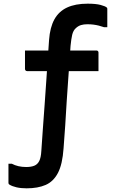

<svg xmlns="http://www.w3.org/2000/svg" viewBox="-20 -775 640 1045"><path d="M116 -500H505Q509 -500 511 -498.5Q513 -497 514.5 -495Q516 -493 516 -489Q516 -478 516 -458.5Q516 -439 516 -419Q516 -399 516 -388H127Q124 -388 121.5 -389.5Q119 -391 117.5 -393.5Q116 -396 116 -399Q116 -410 116 -430Q116 -450 116 -469.5Q116 -489 116 -500ZM123 134Q149 134 166.5 127Q184 120 193.5 101.5Q203 83 205 46Q209 -12 213.5 -76.5Q218 -141 223 -207Q228 -273 232 -336Q236 -399 240 -455.5Q244 -512 247 -557Q252 -626 276 -669.5Q300 -713 345 -734Q390 -755 457 -755Q502 -755 528 -748Q554 -741 561 -734Q563 -733 563.5 -730.5Q564 -728 564 -726Q564 -720 564 -706.5Q564 -693 564 -677.5Q564 -662 564 -648Q564 -634 564 -627H546Q532 -632 518 -635.5Q504 -639 489 -641Q474 -643 455 -643Q436 -643 421 -638.5Q406 -634 393 -622Q386 -616 381 -607Q376 -598 373 -586Q370 -574 368 -559Q366 -544 364 -526Q362 -498 359 -451.5Q356 -405 351.5 -346.5Q347 -288 343 -223Q339 -158 335 -92.5Q331 -27 326 32Q320 119 295.5 166Q271 213 228.5 231.5Q186 250 125 250Q94 250 70 244.5Q46 239 32 230Q28 228 27 225.5Q26 223 26 219Q26 208 26 188Q26 168 26 147.5Q26 127 26 116H44Q61 125 80.5 129.5Q100 134 123 134Z"/></svg>

Font: Recursive SemiBold
Style: Regular
Weight: 600
Version: Version 1.085